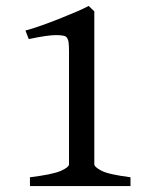

<svg xmlns="http://www.w3.org/2000/svg" viewBox="-20 -628 519 648"><path d="M81.1 0V-29.8Q157.7 -39.1 185.3 -51.3Q212.9 -63.5 212.9 -73.7V-455.1Q212.9 -474.6 211.4 -485.4Q210 -496.1 204.1 -502.9Q198.2 -509.3 169.9 -509.5Q141.6 -509.8 77.1 -496.1L65.9 -524.9Q86.4 -530.3 115.7 -540.5Q145 -550.8 176.5 -563.2Q208 -575.7 235.4 -587.4Q262.7 -599.1 279.3 -607.9L298.3 -589.8V-73.7Q298.3 -64.5 322.5 -51.8Q346.7 -39.1 420.4 -29.8V0Z"/></svg>

Font: Namdhinggo Medium
Style: Regular
Weight: 500
Designer: Victor Gaultney
Foundry: SIL International
Version: Version 3.001